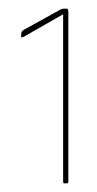

<svg xmlns="http://www.w3.org/2000/svg" viewBox="-20 -424 224 444"><path d="M29 -339V-343Q29 -349 30.5 -351Q32 -353 35 -355L120 -402Q123 -404 128 -404H134Q137 -404 137.5 -400.5Q138 -397 138 -396V-3Q138 -2 137 -1Q135 0 135 0H128Q126 0 126 -4V-391L35 -339Q33 -338 31 -337.5Q29 -337 29 -339Z"/></svg>

Font: Chathura Thin
Style: Regular
Weight: 250
Designer: Appaji Ambarisha Darbha
Foundry: Aditya Fonts
Version: Version 1.001 2016